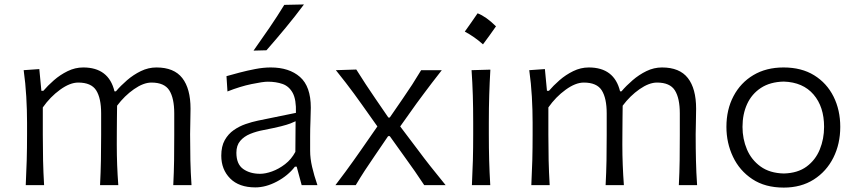

<svg xmlns="http://www.w3.org/2000/svg" viewBox="-20 -832 3852 863"><path d="M758.8 0Q761.7 -57.6 762.5 -110.8Q763.2 -164.1 763.2 -226.1V-322.3Q763.2 -390.6 741 -425.8Q718.8 -460.9 660.6 -460.9Q625 -460.9 582.3 -431.2Q539.6 -401.4 506.3 -356.9Q505.9 -333 505.6 -301.5Q505.4 -270 505.1 -238.5Q504.9 -207 504.9 -182.6Q504.9 -133.8 506.6 -90.1Q508.3 -46.4 511.7 0H429.7Q432.6 -57.6 433.6 -110.8Q434.6 -164.1 434.6 -226.1V-322.3Q434.6 -390.6 412.4 -425.8Q390.1 -460.9 331.5 -460.9Q294.4 -460.9 250 -428.7Q205.6 -396.5 172.4 -349.1V-226.1Q172.4 -164.1 173.6 -110.8Q174.8 -57.6 178.2 0H95.7Q98.6 -57.6 100.1 -111.1Q101.6 -164.6 101.6 -228.5V-280.8Q101.6 -337.4 98.1 -397.5Q94.7 -457.5 86.4 -516.6L156.7 -521.5L166 -423.8H174.8Q194.3 -446.8 222.2 -471.2Q250 -495.6 283.9 -512.2Q317.9 -528.8 354 -528.8Q468.8 -528.8 494.6 -421.4H501Q522.5 -446.8 551 -471.4Q579.6 -496.1 613.3 -512.5Q647 -528.8 683.1 -528.8Q762.2 -528.8 799.3 -481.2Q836.4 -433.6 836.4 -343.3Q836.4 -310.1 835.4 -280.8Q834.5 -251.5 834.5 -228.5Q834.5 -164.6 835.7 -111.1Q836.9 -57.6 840.8 0Z M1127.9 10.3Q1054.2 10.3 1014.4 -30Q974.6 -70.3 974.6 -132.3Q974.6 -174.3 990.2 -202.1Q1005.9 -230 1030.8 -247.3Q1055.7 -264.6 1084.2 -274.4Q1112.8 -284.2 1138.7 -289.6L1310.1 -324.7Q1312 -384.3 1295.7 -414.3Q1279.3 -444.3 1250 -454.6Q1220.7 -464.8 1183.6 -464.8Q1162.1 -464.8 1110.6 -454.1Q1059.1 -443.4 1002.4 -420.9L998 -489.7Q1022 -496.6 1056.2 -505.6Q1090.3 -514.6 1127.2 -521.7Q1164.1 -528.8 1196.8 -528.8Q1279.8 -528.8 1328.4 -486.1Q1377 -443.4 1377 -348.1Q1377 -325.2 1375.5 -289.6Q1374 -253.9 1374 -220.2V-153.8Q1374 -120.1 1382.8 -82Q1391.6 -43.9 1406.7 0H1335.9L1313.5 -83H1305.7Q1273.9 -42 1224.4 -15.9Q1174.8 10.3 1127.9 10.3ZM1149.4 -50.8Q1172.9 -50.8 1202.9 -61.5Q1232.9 -72.3 1261.2 -94Q1289.6 -115.7 1307.6 -149.4L1308.6 -287.1Q1299.8 -282.7 1285.4 -277.1Q1271 -271.5 1243.2 -264.4Q1215.3 -257.3 1165.5 -247.6Q1132.8 -241.7 1104.7 -230.2Q1076.7 -218.8 1059.6 -198.5Q1042.5 -178.2 1042.5 -145.5Q1042.5 -94.2 1073 -72.5Q1103.5 -50.8 1149.4 -50.8ZM1119.6 -604.5Q1156.2 -656.2 1191.2 -707.3Q1226.1 -758.3 1257.8 -810.1L1346.2 -812Q1307.1 -759.3 1264.6 -708Q1222.2 -656.7 1177.7 -606Z M1487.8 0Q1514.2 -34.7 1533.2 -60.5Q1552.2 -86.4 1568.6 -109.4Q1585 -132.3 1603 -158.2L1676.3 -263.7L1606 -362.8Q1587.4 -389.2 1570.6 -411.9Q1553.7 -434.6 1534.7 -459.5Q1515.6 -484.4 1489.7 -516.6L1581.5 -519.5Q1605 -482.4 1624.5 -452.4Q1644 -422.4 1667 -389.2L1725.6 -303.7H1731.9L1791 -389.6Q1814 -422.9 1832.8 -451.9Q1851.6 -481 1873 -516.6H1965.8Q1939.5 -482.9 1921.1 -459Q1902.8 -435.1 1887 -413.8Q1871.1 -392.6 1852.1 -366.7L1778.8 -263.7L1858.9 -157.7Q1886.7 -120.1 1914.3 -85.2Q1941.9 -50.3 1982.9 0H1886.7Q1864.3 -33.7 1844.5 -62.5Q1824.7 -91.3 1799.3 -126L1731.9 -220.2H1724.6L1663.1 -129.9Q1638.7 -94.2 1619.6 -65.2Q1600.6 -36.1 1579.1 0Z M2126.7 -772.2Q2164.8 -757.7 2209.4 -713.7Q2180.4 -671.8 2150.9 -632.6Q2132.6 -649.2 2111.9 -663.7Q2091.3 -678.2 2069.2 -690Q2084.3 -710.4 2098 -730.6Q2111.7 -750.7 2126.7 -772.2ZM2101.1 0Q2104 -57.6 2105.5 -111.1Q2106.9 -164.6 2106.9 -228.5V-280.8Q2106.9 -348.6 2105.2 -403.8Q2103.5 -459 2099.6 -516.6L2184.1 -519Q2180.7 -460.9 2179 -405Q2177.2 -349.1 2177.2 -280.8V-228.5Q2177.2 -164.6 2178.7 -111.1Q2180.2 -57.6 2183.6 0Z M3031.2 0Q3034.2 -57.6 3034.9 -110.8Q3035.6 -164.1 3035.6 -226.1V-322.3Q3035.6 -390.6 3013.4 -425.8Q2991.2 -460.9 2933.1 -460.9Q2897.5 -460.9 2854.7 -431.2Q2812 -401.4 2778.8 -356.9Q2778.3 -333 2778.1 -301.5Q2777.8 -270 2777.6 -238.5Q2777.3 -207 2777.3 -182.6Q2777.3 -133.8 2779.1 -90.1Q2780.8 -46.4 2784.2 0H2702.1Q2705.1 -57.6 2706.1 -110.8Q2707 -164.1 2707 -226.1V-322.3Q2707 -390.6 2684.8 -425.8Q2662.6 -460.9 2604 -460.9Q2566.9 -460.9 2522.5 -428.7Q2478 -396.5 2444.8 -349.1V-226.1Q2444.8 -164.1 2446 -110.8Q2447.3 -57.6 2450.7 0H2368.2Q2371.1 -57.6 2372.6 -111.1Q2374 -164.6 2374 -228.5V-280.8Q2374 -337.4 2370.6 -397.5Q2367.2 -457.5 2358.9 -516.6L2429.2 -521.5L2438.5 -423.8H2447.3Q2466.8 -446.8 2494.6 -471.2Q2522.5 -495.6 2556.4 -512.2Q2590.3 -528.8 2626.5 -528.8Q2741.2 -528.8 2767.1 -421.4H2773.4Q2794.9 -446.8 2823.5 -471.4Q2852.1 -496.1 2885.7 -512.5Q2919.4 -528.8 2955.6 -528.8Q3034.7 -528.8 3071.8 -481.2Q3108.9 -433.6 3108.9 -343.3Q3108.9 -310.1 3107.9 -280.8Q3106.9 -251.5 3106.9 -228.5Q3106.9 -164.6 3108.2 -111.1Q3109.4 -57.6 3113.3 0Z M3502.9 11.2Q3418.9 11.2 3361.6 -26.9Q3304.2 -64.9 3274.7 -127.2Q3245.1 -189.5 3245.1 -261.7Q3245.1 -339.4 3276.9 -399.7Q3308.6 -460 3366.2 -494.4Q3423.8 -528.8 3502 -528.8Q3582.5 -528.8 3639.4 -493.7Q3696.3 -458.5 3726.6 -397.9Q3756.8 -337.4 3756.8 -261.7Q3756.8 -185.1 3725.8 -123.3Q3694.8 -61.5 3637.7 -25.1Q3580.6 11.2 3502.9 11.2ZM3502.9 -52.2Q3565.4 -53.7 3605.5 -83.3Q3645.5 -112.8 3664.8 -160.2Q3684.1 -207.5 3684.1 -261.7Q3684.1 -352.1 3636.7 -407.2Q3589.4 -462.4 3502.9 -465.3Q3441.4 -463.9 3400.1 -436.8Q3358.9 -409.7 3338.1 -364.3Q3317.4 -318.8 3317.4 -261.7Q3317.4 -207.5 3337.4 -160.4Q3357.4 -113.3 3398.7 -83.5Q3439.9 -53.7 3502.9 -52.2Z"/></svg>

Font: Pinar DS1 Regular
Style: Regular
Weight: 400
Designer: Amin Abedi
Version: Version 3.000